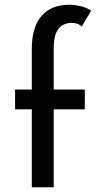

<svg xmlns="http://www.w3.org/2000/svg" viewBox="-20 -795 420 815"><path d="M115 0V-331H44V-415H115V-589Q115 -679 156 -727Q197 -775 276 -775Q296 -775 321.5 -769Q347 -763 367 -750L327 -682Q318 -691 307 -694.5Q296 -698 285 -698Q249 -698 228.5 -673Q208 -648 208 -588V-415H340V-331H208V0Z"/></svg>

Font: Synthetic
Style: Regular
Weight: 400
Designer: Santiago Orozco
Foundry: Typemade
Version: Version 2.000; ttfautohint (v1.8.4.7-5d5b)